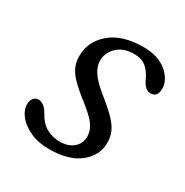

<svg xmlns="http://www.w3.org/2000/svg" viewBox="-118 -561 645 668"><g transform="rotate(30 204.5 -227.0)"><path d="M184 -32Q218 -32 238.5 -49.8Q259 -67.5 259 -95Q259 -117 245 -138.2Q231 -159.5 186.5 -194.5Q152 -221 132 -241.2Q112 -261.5 103.2 -280.8Q94.5 -300 94.5 -325Q94 -381.5 140.5 -422.2Q187 -463 274 -463Q332.5 -463 367 -434Q401.5 -405 401.5 -369Q401.5 -335.5 373 -335.5Q363 -335.5 354 -342.8Q345 -350 336.5 -367Q324 -395.5 305.5 -410.8Q287 -426 257.5 -426Q214 -426 189.5 -402.2Q165 -378.5 165 -347Q165 -324.5 180 -301.2Q195 -278 237.5 -244Q275 -214 294.8 -192.8Q314.5 -171.5 322.2 -153Q330 -134.5 330 -113Q331 -61.5 287.8 -26.2Q244.5 9 165.5 9Q121 9 88.5 -6Q56 -21 38.5 -43.2Q21 -65.5 21 -88Q21 -104 28.8 -113Q36.5 -122 48 -122Q71 -122 88.5 -91.5Q105 -60 129.5 -46Q154 -32 184 -32Z"/></g></svg>

Font: Fraunces 9pt SuperSoft Light
Style: Italic
Weight: 300
Italic angle: -16°
Version: Version 1.000;[b76b70a41]